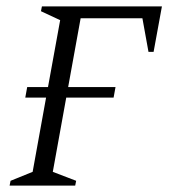

<svg xmlns="http://www.w3.org/2000/svg" viewBox="-20 -580 548 600"><path d="M10 0 13 -15 82 -43 124 -275H59L65 -308H130L168 -517L108 -545L111 -560H486L460 -418H444L425 -523H232L193 -308H341L335 -275H187L145 -43L218 -15L215 0Z"/></svg>

Font: Spectral SC Light
Style: Italic
Weight: 300
Italic angle: -10°
Designer: Jean-Baptiste Levee
Foundry: Production Type
Version: Version 2.001